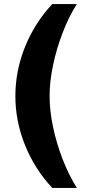

<svg xmlns="http://www.w3.org/2000/svg" viewBox="-20 -757 429 937"><path d="M235 160Q149 68 102 -49Q55 -166 55 -288Q55 -411 102 -528Q149 -645 235 -737H355Q316 -676 286 -598Q256 -520 239 -439.5Q222 -359 222 -288Q222 -217 239 -136.5Q256 -56 286 21Q316 98 355 160Z"/></svg>

Font: Archivo SemiBold SemiExpanded Black
Style: Regular
Weight: 900
Width: 6
Version: Version 2.001